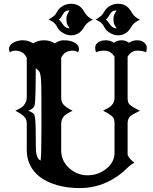

<svg xmlns="http://www.w3.org/2000/svg" viewBox="-20 -967 796 1002"><path d="M646 -158.7Q654.8 -137.2 681.6 -117.7Q664.6 -110.8 638.9 -85.4Q613.3 -60.1 581.5 -40Q549.8 -20 518.6 -7.8Q461.9 14.6 396.2 14.6Q330.6 14.6 277.1 -1Q223.6 -16.6 188.5 -43.5Q119.6 -96.7 119.6 -185.1V-320.3Q119.6 -342.8 110.4 -353.5Q95.7 -371.6 60.1 -389.2Q93.3 -404.3 103 -416Q119.6 -435.1 119.6 -459V-665Q103 -702.6 59.6 -702.6Q43 -702.6 32.2 -694.3Q26.9 -701.7 26.9 -711.2Q26.9 -720.7 32.5 -729Q38.1 -737.3 47.9 -743.2Q70.3 -756.8 99.4 -756.8Q128.4 -756.8 152.8 -740.7Q178.2 -756.8 209.5 -756.8Q240.7 -756.8 266.1 -740.7Q290.5 -756.8 312 -756.8Q333.5 -756.8 347.2 -753.2Q360.8 -749.5 371.1 -743.2Q392.1 -730.5 392.1 -711.4Q392.1 -701.7 386.7 -694.3Q376 -702.6 359.4 -702.6Q315.9 -702.6 299.3 -665V-459Q299.3 -435.1 309.6 -423.3Q325.7 -404.3 358.9 -389.2Q323.2 -371.6 313.5 -360.4Q299.3 -342.8 299.3 -320.3V-184.1Q299.3 -125 343.8 -86.9Q384.8 -52.2 437 -52.2Q491.7 -52.2 534.2 -85.9Q577.6 -120.1 577.6 -168.9V-324.7Q577.6 -346.2 568.4 -356.4Q554.2 -371.6 518.1 -389.2Q551.8 -405.8 561.5 -416Q577.6 -433.1 577.6 -454.1V-671.4Q556.6 -702.6 526.4 -702.6Q496.1 -702.6 481.9 -694.3Q476.6 -703.1 476.6 -718.5Q476.6 -733.9 491.7 -745.4Q506.8 -756.8 531.2 -756.8Q555.7 -756.8 574.7 -744.1Q591.8 -756.8 614 -756.8Q636.2 -756.8 653.3 -743.7Q672.4 -756.8 695.3 -756.8Q718.3 -756.8 732.2 -744.9Q746.1 -732.9 746.1 -717.3Q746.1 -701.7 741.2 -694.3Q727.1 -702.6 696 -702.6Q665 -702.6 646 -671.4V-454.1Q646 -432.6 655.3 -422.9Q669.9 -407.7 710.4 -389.2Q667.5 -368.2 659.2 -359.9Q646 -346.7 646 -324.7ZM191.9 -129.4Q196.3 -155.8 196.3 -298.6Q196.3 -441.4 196 -473.4Q195.8 -505.4 195.3 -524.9Q193.8 -582.5 184.3 -594.5Q174.8 -606.4 166.5 -610.4Q166.5 -440.4 160.6 -417Q153.8 -397.5 127.4 -389.2Q156.7 -378.9 160.6 -364.3Q166.5 -340.8 166.5 -263.2Q166.5 -185.5 168.7 -171.4Q170.9 -157.2 174.8 -148.4Q181.2 -132.8 191.9 -129.4ZM493.7 -857.4 479.5 -864.7Q496.1 -875 506.1 -883.1Q516.1 -891.1 525.1 -908Q534.2 -924.8 553.7 -936Q573.2 -947.3 596.2 -947.3Q642.6 -947.3 665 -905.8Q680.7 -877 710 -864.7L697.3 -857.4Q676.8 -846.7 665 -826.7Q640.6 -782.7 596.2 -782.7Q574.7 -782.7 554.7 -794.7Q534.7 -806.6 527.1 -820.8Q519.5 -835 514.9 -840.6Q510.3 -846.2 505.1 -850.3Q500 -854.5 493.7 -857.4ZM419.4 -826.7Q395 -782.7 351.1 -782.7Q329.1 -782.7 309.1 -794.7Q289.1 -806.6 281.5 -820.8Q273.9 -835 269.3 -840.6Q264.6 -846.2 259.5 -850.3Q254.4 -854.5 248 -857.4L233.9 -864.7Q250.5 -875 260.5 -883.1Q270.5 -891.1 279.5 -908Q288.6 -924.8 308.1 -936Q327.6 -947.3 351.1 -947.3Q397 -947.3 419.4 -905.8Q435.1 -877 464.4 -864.7L451.7 -857.4Q431.2 -846.7 419.4 -826.7ZM588.9 -912.6Q579.1 -912.6 571.8 -910.2Q564.5 -907.7 559.1 -900.4Q553.7 -893.1 551.3 -888.7Q548.8 -884.3 545.4 -879.4Q537.6 -867.2 532.2 -864.7Q539.1 -860.8 544.7 -852.1Q550.3 -843.3 558.1 -834Q569.8 -819.3 588.9 -819.3Q585.9 -824.2 583 -828.4Q580.1 -832.5 577.6 -837.2Q575.2 -841.8 573.7 -848.4Q572.3 -855 572.3 -871.8Q572.3 -888.7 588.9 -912.6ZM343.3 -912.6Q333.5 -912.6 326.2 -910.2Q318.8 -907.7 313.5 -900.4Q308.1 -893.1 305.7 -888.7Q303.2 -884.3 300.3 -879.4Q292 -867.2 286.6 -864.7Q293.5 -860.8 299.1 -852.1Q304.7 -843.3 312.5 -834Q324.2 -819.3 343.3 -819.3Q340.3 -824.2 337.4 -828.4Q334.5 -832.5 332 -837.2Q329.6 -841.8 328.1 -848.4Q326.7 -855 326.7 -871.8Q326.7 -888.7 343.3 -912.6Z"/></svg>

Font: Rye
Style: Regular
Weight: 400
Designer: Nicole Fally
Foundry: Nicole Fally
Version: Version 1.001